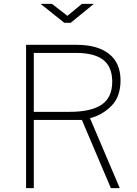

<svg xmlns="http://www.w3.org/2000/svg" viewBox="-20 -974 709 994"><path d="M554 0 404 -353H155V0H115V-742H376Q485 -742 544.5 -695Q604 -648 604 -558Q604 -474 557.5 -426.5Q511 -379 446 -362L600 0ZM561 -551Q561 -628 514.5 -664Q468 -700 375 -700H155V-395H341Q451 -395 506 -432Q561 -469 561 -551ZM466 -954 346 -856H313L190 -954H249L329 -892L404 -954Z"/></svg>

Font: Morrison Thin
Style: Regular
Weight: 100
Designer: Pablo Impallari, Rodrigo Fuenzalida (Modified by Dan O. Williams)
Version: Version 0.03;June 6, 2019;FontCreator 11.5.0.2425 64-bit; tt